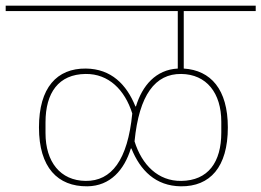

<svg xmlns="http://www.w3.org/2000/svg" viewBox="-40 -718 919 675"><path d="M267 -63C348 -64 397 -121 420 -196H422C453 -119 507 -64 596 -63C698 -62 761 -130 761 -270C761 -404 701 -471 606 -477V-679H859V-698H-20V-679H585V-477C508 -473 460 -417 438 -344H436C405 -421 351 -476 262 -477C160 -478 97 -410 97 -270C97 -129 163 -62 267 -63ZM597 -82C516 -81 459 -138 433 -221C449 -385 506 -459 597 -458C686 -457 738 -391 738 -290V-252C738 -148 692 -83 597 -82ZM261 -82C172 -83 120 -149 120 -250V-288C120 -392 166 -457 261 -458C342 -459 399 -402 425 -319C409 -155 352 -81 261 -82Z"/></svg>

Font: IBM Plex Devanagari Thin
Style: Regular
Weight: 100
Designer: Mike Abbink, Paul van der Laan, Pieter van Rosmalen, Erin McLaughlin
Foundry: Bold Monday
Version: Version 1.0